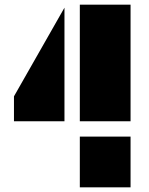

<svg xmlns="http://www.w3.org/2000/svg" viewBox="-20 -805 641 825"><path d="M40 -284V-391L257 -772V-284ZM323 -284V-785H541V-284ZM323 0V-218H541V0Z"/></svg>

Font: GENAU
Style: Stencil
Weight: 700
Version: Version 0.8